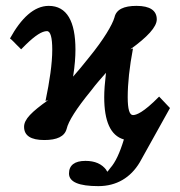

<svg xmlns="http://www.w3.org/2000/svg" viewBox="-20 -465 612 654"><path d="M14 -334C19 -331 32 -317 35 -314L52 -297L69 -314C100 -344 123 -359 140 -359C152 -359 158 -337 158 -296C158 -248 149 -188 135 -121L144 -124C88 -84 62 -59 62 -33C62 -3 85 12 131 12C174 12 200 0 207 -26C213 -52 240 -95 290 -156C308 -180 326 -200 341 -217C337 -183 335 -156 335 -134C335 -53 356 -3 402 10C388 56 373 88 356 107C351 113 348 117 346 120C345 119 344 117 342 115H343C327 93 303 83 271 83C234 83 215 98 215 126C215 155 249 169 315 169C377 169 425 140 456 88L559 -97L522 -136C468 -81 444 -73 433 -73C421 -73 415 -93 415 -134C415 -181 421 -237 433 -300L424 -297C482 -339 514 -373 514 -399C514 -429 491 -445 445 -445C402 -445 376 -433 370 -406C363 -381 333 -330 283 -269C263 -244 246 -223 229 -204C235 -242 237 -272 237 -296C237 -392 208 -445 146 -445C96 -445 52 -403 14 -334Z"/></svg>

Font: Libertinus Serif
Style: Bold
Weight: 700
Designer: Philipp H. Poll, Khaled Hosny
Foundry: Caleb Maclennan
Version: Version 7.050;RELEASE